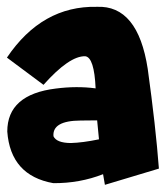

<svg xmlns="http://www.w3.org/2000/svg" viewBox="-21 -527 478 554"><path d="M258.3 -507.3Q377 -512.7 405.3 -328.1Q428.2 -163.1 437.5 -40.5L281.7 6.3L276.4 -24.4Q209 2 132.8 1.5Q9.3 -20.5 0 -147.5Q0 -254.4 140.1 -271.5Q200.7 -279.3 254.9 -272Q251 -361.3 225.1 -364.7Q179.2 -366.2 104.5 -282.2L-1 -360.8Q100.1 -510.7 258.3 -507.3ZM133.3 -133.8Q142.1 -114.7 183.1 -114.3Q217.3 -115.2 264.6 -125L259.3 -179.7L211.4 -179.2Q129.4 -178.7 133.3 -133.8Z"/></svg>

Font: Lapsus Pro (theguybrush.com)
Style: Bold
Weight: 700
Designer: Jose Roses
Version: Version 1.00 February 9, 2018, initial release